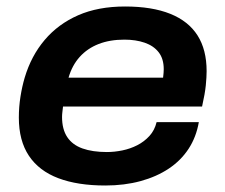

<svg xmlns="http://www.w3.org/2000/svg" viewBox="-20 -559 693 591"><path d="M304 12Q219 12 159.5 -10.5Q100 -33 69 -79.5Q38 -126 38 -197Q38 -230 43 -261.5Q48 -293 56 -320Q76 -387 117.5 -436Q159 -485 220.5 -512Q282 -539 365 -539Q448 -539 504 -516.5Q560 -494 588 -450Q616 -406 616 -340Q616 -322 613.5 -296.5Q611 -271 602 -231H174Q173 -222 172 -214Q171 -206 171 -199Q171 -161 187 -137Q203 -113 234 -102Q265 -91 309 -91Q332 -91 356.5 -96Q381 -101 402.5 -112Q424 -123 440 -140.5Q456 -158 462 -183H592Q584 -137 560.5 -101Q537 -65 499.5 -40Q462 -15 412.5 -1.5Q363 12 304 12ZM191 -320H482Q483 -328 483.5 -334.5Q484 -341 484 -346Q484 -378 468.5 -398Q453 -418 425.5 -427.5Q398 -437 363 -437Q318 -437 283.5 -423.5Q249 -410 225.5 -384Q202 -358 191 -320Z"/></svg>

Font: Archivo SemiExpanded SemiBold
Style: Italic
Weight: 600
Width: 6
Italic angle: -10°
Designer: Hector Gatti
Foundry: Omnibus-Type
Version: Version 2.001